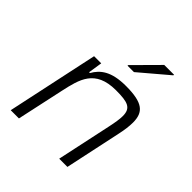

<svg xmlns="http://www.w3.org/2000/svg" viewBox="-200 -873 1008 1008"><g transform="rotate(45 303.5 -369.0)"><path d="M309 -604 308 -599H356L514 -733L515 -738H442ZM149 -510 40 0H101L158 -263C181 -367 202 -465 357 -465C445 -465 478 -454 478 -394C478 -372 473 -341 465 -304L400 0H461L528 -314C536 -350 540 -382 540 -408C540 -485 503 -518 378 -518C269 -518 224 -481 196 -432H190L202 -510Z"/></g></svg>

Font: Saira UNSAM Light Italic
Style: Regular
Weight: 300
Italic angle: -12°
Designer: Hector Gatti with collaboration of the Omnibus-Type team
Foundry: Omnibus-Type
Version: Version 0.072;PS 000.072;hotconv 1.0.88;makeotf.lib2.5.64775